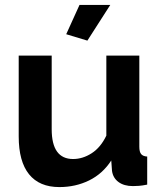

<svg xmlns="http://www.w3.org/2000/svg" viewBox="-20 -750 658 780"><path d="M335 -585 249 -611 303 -730H428ZM221 10Q140 10 98 -42Q56 -94 56 -196V-524H190V-225Q190 -104 277 -104Q316 -104 352.5 -127.5Q389 -151 412 -199V-524H546V-154Q546 -133 553.5 -124Q561 -115 578 -114V0Q558 4 544.5 5Q531 6 520 6Q484 6 461.5 -10.5Q439 -27 435 -56L432 -98Q397 -44 342 -17Q287 10 221 10Z"/></svg>

Font: Oxford Sans
Style: Bold
Weight: 700
Designer: Matt McInerney, Pablo Impallari, Rodrigo Fuenzalida
Foundry: Matt McInerney, Pablo Impallari, Rodrigo Fuenzalida
Version: Version 3.000g; ttfautohint (v1.5) -l 8 -r 28 -G 28 -x 14 -D